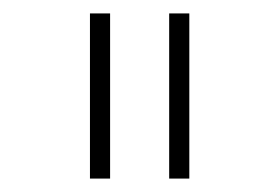

<svg xmlns="http://www.w3.org/2000/svg" viewBox="-20 -750 416 286"><path d="M114 -484V-730H144V-484ZM232 -484V-730H262V-484Z"/></svg>

Font: Sora Thin
Style: Regular
Weight: 32
Designer: Jonathan Barnbrook, Julián Moncada
Foundry: Barnbrook Fonts
Version: Version 2.000